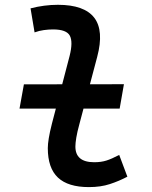

<svg xmlns="http://www.w3.org/2000/svg" viewBox="-20 -762 626 792"><path d="M60.5 -314 78.6 -414.1 491.2 -414.6 473.6 -314ZM346.7 9.8Q260.7 9.8 219 -29.5Q177.2 -68.8 177.2 -150.9Q177.2 -167.5 181.2 -191.9Q185.1 -216.3 194.3 -252.4L267.1 -531.2Q281.7 -588.9 268.1 -614.7Q254.4 -640.6 198.7 -640.6Q180.2 -640.6 160.9 -637.9Q141.6 -635.3 122.6 -628.4L106 -727.5Q134.3 -734.9 162.4 -738.5Q190.4 -742.2 218.8 -742.2Q327.6 -742.2 368.7 -689Q409.7 -635.7 380.9 -527.3L308.1 -252.4Q298.3 -216.8 294.7 -194.1Q291 -171.4 291 -158.2Q290.5 -92.8 368.7 -92.8Q397.5 -92.8 419.4 -99.9Q441.4 -106.9 471.7 -123L505.4 -33.2Q471.2 -15.1 433.3 -2.7Q395.5 9.8 346.7 9.8Z"/></svg>

Font: Cascadia Mono Medium
Style: Italic
Weight: 500
Italic angle: -10°
Monospace: yes
Designer: Aaron Bell
Foundry: Saja Typeworks
Version: Version 2407.024